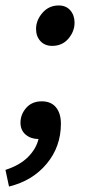

<svg xmlns="http://www.w3.org/2000/svg" viewBox="-49 -507 336 703"><path d="M142 -339Q115 -339 99 -356.5Q83 -374 83 -401Q83 -433 106.5 -460Q130 -487 166 -487Q193 -487 208.5 -469Q224 -451 224 -424Q224 -392 201.5 -365.5Q179 -339 142 -339ZM-16 176 -29 115Q24 98 54 67.5Q84 37 92 2Q64 2 45 -14Q26 -30 26 -58Q26 -88 47 -112Q68 -136 104 -136Q138 -136 156 -114Q174 -92 174 -54Q174 30 122 92.5Q70 155 -16 176Z"/></svg>

Font: Source Sans Pro SemiBold
Style: Italic
Weight: 600
Italic angle: -11°
Designer: Paul D. Hunt
Foundry: Adobe Systems Incorporated
Version: Version 1.095;hotconv 1.0.109;makeotfexe 2.5.65596